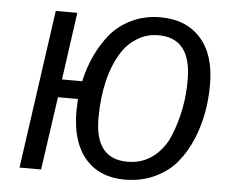

<svg xmlns="http://www.w3.org/2000/svg" viewBox="-51 -760 992 831"><g transform="rotate(5 445.0 -344.5)"><path d="M524.9 -65.9Q588.9 -65.9 636.7 -102.5Q684.1 -139.2 708 -198.7Q754.9 -315.4 753.9 -441.9Q753.9 -623 611.8 -623Q561 -623 520 -597.7Q479 -572.3 454.1 -533.2Q384.8 -424.3 383.8 -245.1Q382.8 -65.9 524.9 -65.9ZM613.8 -701.2Q725.6 -701.2 789.1 -629.9Q852.5 -558.6 852.1 -428.7Q852.1 -299.3 807.6 -192.4Q783.2 -133.8 746.6 -88.9Q710 -43.9 651.9 -16.1Q593.8 11.7 522 12.2Q410.2 12.7 348.1 -59.6Q286.1 -131.8 286.1 -265.1Q286.1 -282.2 288.1 -317.9H201.2L155.8 0H62L159.2 -689H252.9L211.9 -396H299.8Q326.7 -517.6 397.5 -604.5Q434.6 -648.4 490.2 -674.8Q545.9 -701.2 613.8 -701.2Z"/></g></svg>

Font: FiraSans-Italic
Style: Italic
Weight: 400
Italic angle: -8°
Designer: Carrois Corporate & Edenspiekermann AG
Foundry: Carrois Corporate GbR & Edenspiekermann AG
Version: Version 3.106;PS 003.106;hotconv 1.0.70;makeotf.lib2.5.58329